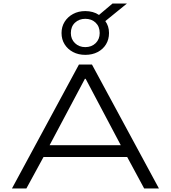

<svg xmlns="http://www.w3.org/2000/svg" viewBox="-20 -1072 972 1092"><path d="M48 0 429 -705H503L884 0H800L691 -202L737 -179H194L240 -202L130 0ZM463 -624 253 -229 220 -246H711L676 -229L467 -624ZM465 -760Q426 -760 395.5 -776Q365 -792 347.5 -820Q330 -848 330 -884Q330 -920 347.5 -948Q365 -976 395.5 -992.5Q426 -1009 465 -1009Q487 -1009 507 -1003.5Q527 -998 543 -987L620 -1052H702L579 -952Q589 -938 594.5 -921.5Q600 -905 600 -884Q600 -848 583 -820Q566 -792 535.5 -776Q505 -760 465 -760ZM465 -804Q501 -804 524 -826.5Q547 -849 547 -884Q547 -921 524 -943Q501 -965 465 -965Q430 -965 406.5 -943Q383 -921 383 -884Q383 -849 406.5 -826.5Q430 -804 465 -804Z"/></svg>

Font: Nunito Sans 7pt Expanded Light
Style: Regular
Weight: 300
Width: 7
Designer: Vernon Adams
Foundry: Vernon Adams
Version: Version 3.101;gftools[0.9.27]